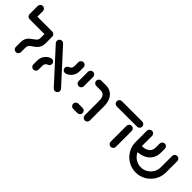

<svg xmlns="http://www.w3.org/2000/svg" viewBox="138 -1576 2496 2496"><g transform="rotate(45 1386.0 -328.0)"><path d="M197.8 -42.2V-127.8Q197.8 -166.7 209.8 -193.3Q221.9 -220 238.9 -235.7Q255.9 -251.5 283.3 -270.4Q304.1 -284.8 315.9 -294.8Q327.8 -304.8 335.6 -319.1Q343.3 -333.3 343.3 -353V-471.1H438.5V-353Q438.5 -311.5 425.9 -283.1Q413.3 -254.8 395.6 -238.3Q377.8 -221.9 349.6 -203Q330 -190 318.9 -180.6Q307.8 -171.1 300.4 -158Q293 -144.8 293 -127.8V-42.2Q293 -29.3 286.7 -18.3Q280.4 -7.4 269.4 -0.9Q258.5 5.6 245.6 5.6Q232.6 5.6 221.7 -0.9Q210.7 -7.4 204.3 -18.3Q197.8 -29.3 197.8 -42.2ZM70 -667Q83 -667 93.9 -660.7Q104.8 -654.4 111.3 -643.5Q117.8 -632.6 117.8 -619.6V-471.1H22.6V-619.6Q22.6 -639.3 36.5 -653.1Q50.4 -667 70 -667ZM22.6 -471.1Q22.6 -490.7 36.5 -504.6Q50.4 -518.5 70 -518.5H391.1Q410.7 -518.5 424.6 -504.6Q438.5 -490.7 438.5 -471.1Q438.5 -451.1 424.6 -437.2Q410.7 -423.3 391.1 -423.3H70Q50.4 -423.3 36.5 -437.2Q22.6 -451.1 22.6 -471.1Z M927.4 -10 531.5 -443.3Q525.2 -449.6 521.9 -458.1Q518.5 -466.7 518.5 -475.9Q518.5 -495.6 532.4 -509.4Q546.3 -523.3 565.9 -523.3Q575.9 -523.3 585 -519.4Q594.1 -515.6 600.4 -508.5L996.3 -75.2Q1009.6 -61.1 1009.6 -42.6Q1009.6 -29.6 1003.1 -18.7Q996.7 -7.8 985.7 -1.3Q974.8 5.2 961.9 5.2Q951.9 5.2 943 1.1Q934.1 -3 927.4 -10ZM519.6 -42.2V-110Q519.6 -163 546.3 -202.2Q573 -241.5 618.5 -260Q628.5 -264.8 640 -264.8Q652.6 -264.8 663.5 -259.1Q674.4 -253.3 681.3 -242.8Q688.1 -232.2 688.1 -218.1Q688.1 -203 679.4 -190.7Q670.7 -178.5 657 -173.3Q636.7 -167.4 625.7 -151.3Q614.8 -135.2 614.8 -110V-42.2Q614.8 -29.3 608.3 -18.3Q601.9 -7.4 590.9 -1.1Q580 5.2 567 5.2Q547.4 5.2 533.5 -8.7Q519.6 -22.6 519.6 -42.2ZM887.8 -253.7Q875.2 -253.7 864.3 -259.4Q853.3 -265.2 846.5 -275.7Q839.6 -286.3 839.6 -300.4Q839.6 -315.9 848.3 -328Q857 -340 871.1 -345.2Q891.5 -351.1 902.4 -367.4Q913.3 -383.7 913.3 -408.5V-476.3Q913.3 -495.9 927.2 -509.8Q941.1 -523.7 960.7 -523.7Q973.7 -523.7 984.6 -517.4Q995.6 -511.1 1002 -500.2Q1008.5 -489.3 1008.5 -476.3V-408.5Q1008.5 -355.2 981.9 -316.1Q955.2 -277 909.3 -258.5Q899.3 -253.7 887.8 -253.7Z M1089.3 -306.3V-476.3Q1089.3 -495.9 1103.1 -509.8Q1117 -523.7 1136.7 -523.7Q1149.6 -523.7 1160.6 -517.4Q1171.5 -511.1 1178 -500.2Q1184.4 -489.3 1184.4 -476.3V-306.3Q1184.4 -293.3 1178 -282.4Q1171.5 -271.5 1160.6 -265Q1149.6 -258.5 1136.7 -258.5Q1123.7 -258.5 1112.8 -265Q1101.9 -271.5 1095.6 -282.4Q1089.3 -293.3 1089.3 -306.3Z M1459.6 -47.8V-309.3Q1459.6 -423.3 1377.4 -423.3H1295.2Q1275.2 -423.3 1261.3 -437.2Q1247.4 -451.1 1247.4 -471.1Q1247.4 -490.7 1261.3 -504.6Q1275.2 -518.5 1295.2 -518.5H1377.4Q1434.4 -518.5 1474.4 -491.3Q1514.4 -464.1 1534.6 -416.7Q1554.8 -369.3 1554.8 -309.3V-47.8Q1554.8 -27.8 1540.9 -13.9Q1527 0 1507.4 0Q1494.4 0 1483.5 -6.3Q1472.6 -12.6 1466.1 -23.7Q1459.6 -34.8 1459.6 -47.8ZM1246.7 -47.8Q1246.7 -67.4 1260.6 -81.3Q1274.4 -95.2 1294.1 -95.2H1373Q1392.6 -95.2 1406.5 -81.3Q1420.4 -67.4 1420.4 -47.8Q1420.4 -27.8 1406.5 -13.9Q1392.6 0 1373 0H1294.1Q1274.4 0 1260.6 -13.9Q1246.7 -27.8 1246.7 -47.8Z M1624.8 -471.1Q1624.8 -484.1 1631.3 -495Q1637.8 -505.9 1648.7 -512.2Q1659.6 -518.5 1672.6 -518.5H2045.6Q2065.2 -518.5 2079.1 -504.6Q2093 -490.7 2093 -471.1Q2093 -451.1 2079.1 -437.2Q2065.2 -423.3 2045.6 -423.3H1672.6Q1659.6 -423.3 1648.7 -429.6Q1637.8 -435.9 1631.3 -447Q1624.8 -458.1 1624.8 -471.1ZM1940.7 -43V-334.1Q1940.7 -347 1947.2 -358Q1953.7 -368.9 1964.6 -375.4Q1975.6 -381.9 1988.5 -381.9Q2001.5 -381.9 2012.4 -375.4Q2023.3 -368.9 2029.6 -358Q2035.9 -347 2035.9 -334.1V-43Q2035.9 -23.3 2022 -9.4Q2008.1 4.4 1988.5 4.4Q1975.6 4.4 1964.6 -1.9Q1953.7 -8.1 1947.2 -19.1Q1940.7 -30 1940.7 -43Z M2173 -269.3V-476.3Q2173 -495.9 2186.9 -509.8Q2200.7 -523.7 2220.4 -523.7Q2233.3 -523.7 2244.3 -517.4Q2255.2 -511.1 2261.7 -500.2Q2268.1 -489.3 2268.1 -476.3V-269.3Q2268.1 -218.9 2293 -176.5Q2317.8 -134.1 2360.2 -109.1Q2402.6 -84.1 2453 -84.1Q2503 -84.1 2545.2 -109.1Q2587.4 -134.1 2612.2 -176.5Q2637 -218.9 2637 -269.3V-476.3Q2637 -489.3 2643.5 -500.2Q2650 -511.1 2660.9 -517.4Q2671.9 -523.7 2684.8 -523.7Q2704.4 -523.7 2718.3 -509.8Q2732.2 -495.9 2732.2 -476.3V-269.3Q2732.2 -193 2694.6 -128.7Q2657 -64.4 2593 -26.7Q2528.9 11.1 2453 11.1Q2376.7 11.1 2312.4 -26.7Q2248.1 -64.4 2210.6 -128.7Q2173 -193 2173 -269.3ZM2408.9 -405.2V-476.3Q2408.9 -495.9 2422.8 -509.8Q2436.7 -523.7 2456.7 -523.7Q2476.3 -523.7 2490.2 -509.8Q2504.1 -495.9 2504.1 -476.3V-405.2Q2504.1 -341.9 2474.3 -293.7Q2444.4 -245.6 2388.9 -219.3Q2333.3 -193 2258.1 -193V-288.1Q2331.9 -288.1 2370.4 -318.5Q2408.9 -348.9 2408.9 -405.2Z"/></g></svg>

Font: 26F Galaxy Hebrew Extra Bold
Style: Regular
Weight: 800
Designer: C₂₉H₂₅N₃O₅
Version: Version 1.000